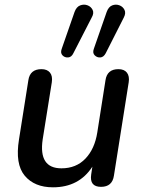

<svg xmlns="http://www.w3.org/2000/svg" viewBox="-20 -790 609 819"><path d="M206 9Q127 9 85.5 -40.5Q44 -90 61 -195L101 -448Q108 -495 157 -495Q181 -495 193 -480.5Q205 -466 201 -439L162 -195Q144 -72 242 -72Q305 -72 344.5 -113.5Q384 -155 395 -225L430 -448Q437 -495 485 -495Q510 -495 521.5 -480Q533 -465 529 -439L466 -41Q459 7 411 7Q361 7 369 -46L374 -79Q317 9 206 9ZM431 -563Q422 -546 408 -545Q394 -544 384 -554Q374 -564 380 -581L435 -739Q443 -761 458.5 -767Q474 -773 489 -767.5Q504 -762 511 -748Q518 -734 508 -715ZM293 -563Q285 -546 270.5 -545Q256 -544 246.5 -554Q237 -564 243 -581L298 -739Q306 -761 322 -767Q338 -773 353 -767.5Q368 -762 375 -748Q382 -734 371 -715Z"/></svg>

Font: Nunito SemiBold
Style: Italic
Weight: 600
Italic angle: -9°
Designer: Vernon Adams
Foundry: Vernon Adams
Version: Version 3.601; ttfautohint (v1.8.2.53-6de2)